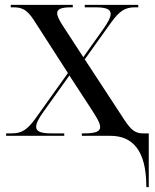

<svg xmlns="http://www.w3.org/2000/svg" viewBox="-20 -556 634 786"><path d="M579 204V210H589V-10H565C535 -10 517 -23 490 -64L327 -313L435 -464C469 -511 492 -526 532 -526H546V-536H327V-526H370C413 -526 433 -519 433 -499C433 -485 422 -464 402 -436L321 -322L237 -451C223 -473 214 -490 214 -502C214 -519 231 -526 271 -526H278V-536H24V-526H37C73 -526 93 -513 119 -473L258 -257L126 -72C92 -25 69 -10 29 -10H5V0H243V-10H191C148 -10 128 -17 128 -37C128 -51 138 -71 159 -100L264 -247L352 -112C375 -77 390 -52 390 -36C390 -18 372 -10 325 -10H315V0H432C523 0 578 60 579 204Z"/></svg>

Font: Noto Serif Display
Style: Regular
Weight: 400
Designer: Monotype Design Team
Foundry: Monotype Imaging Inc.
Version: Version 2.009